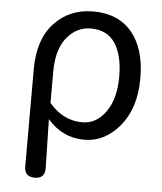

<svg xmlns="http://www.w3.org/2000/svg" viewBox="-53 -604 719 850"><g transform="rotate(5 306.0 -179.0)"><path d="M86.9 153.3V-278.3Q86.9 -412.1 154.8 -484.4Q222.7 -556.6 327.1 -556.6Q439.5 -556.6 500 -483.4Q560.5 -410.2 560.5 -280.3Q560.5 -147.5 494.1 -67.4Q427.7 12.7 336.9 12.7Q239.3 12.7 172.9 -64.5Q177.7 123 177.7 150.4Q179.7 199.2 132.8 199.2Q86.9 199.2 86.9 153.3ZM173.8 -276.4V-136.7Q235.4 -63.5 321.3 -63.5Q383.8 -63.5 425.3 -122.1Q466.8 -180.7 466.8 -279.3Q466.8 -373 431.6 -426.8Q396.5 -480.5 323.2 -480.5Q259.8 -480.5 216.8 -427.2Q173.8 -374 173.8 -276.4Z"/></g></svg>

Font: GenSenMaruGothic TW TTF Regular
Style: Regular
Weight: 400
Version: Version 1.301